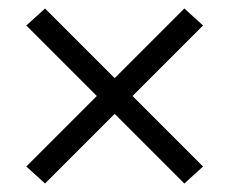

<svg xmlns="http://www.w3.org/2000/svg" viewBox="-20 -591 540 452"><path d="M414 -159 42 -531 86 -571 458 -199ZM86 -159 42 -199 414 -571 458 -531Z"/></svg>

Font: Iosevka SS01 Light
Style: Regular
Weight: 300
Monospace: yes
Designer: Belleve Invis
Foundry: Belleve Invis
Version: 2.3.3; ttfautohint (v1.8.3)